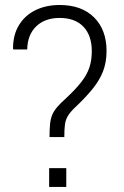

<svg xmlns="http://www.w3.org/2000/svg" viewBox="-20 -741 492 761"><path d="M176.3 -197.8Q176.3 -229.5 178.5 -250.2Q180.7 -271 187.3 -286.4Q193.8 -301.8 207 -317.1Q220.2 -332.5 243.2 -353Q280.3 -387.7 302.2 -415.8Q324.2 -443.8 334 -472.7Q343.8 -501.5 343.8 -538.1Q343.8 -600.6 310.5 -635.3Q277.3 -669.9 216.3 -669.9Q158.2 -669.9 123.5 -636.5Q88.9 -603 87.9 -544.9H33.2L31.7 -547.9Q31.2 -601.6 54.7 -640.6Q78.1 -679.7 120.1 -700.4Q162.1 -721.2 216.3 -721.2Q303.7 -721.2 353 -671.9Q402.3 -622.6 402.3 -539.1Q402.3 -494.6 388.7 -459Q375 -423.3 347.4 -389.2Q319.8 -355 277.8 -315.4Q258.8 -297.4 249.5 -282.2Q240.2 -267.1 237.5 -248Q234.9 -229 234.9 -197.8ZM174.8 0V-74.7H242.7V0Z"/></svg>

Font: Roboto Slab LO Light
Style: Regular
Weight: 300
Designer: Google
Version: Version 2.000